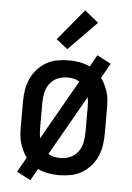

<svg xmlns="http://www.w3.org/2000/svg" viewBox="-56 -808 612 893"><g transform="rotate(5 250.0 -361.5)"><path d="M120 43 55 9 94 -60Q83 -75 75 -92Q67 -109 62 -126.5Q57 -144 55.5 -162.5Q54 -181 54 -200V-320Q54 -347 58.5 -374Q63 -401 74 -425.5Q85 -450 103.5 -470.5Q122 -491 145.5 -504.5Q169 -518 196 -523Q223 -528 250 -528Q275 -528 300.5 -523.5Q326 -519 349 -508L380 -563L445 -529L406 -460Q417 -445 425 -428Q433 -411 438 -393.5Q443 -376 444.5 -357.5Q446 -339 446 -320V-200Q446 -173 441.5 -146Q437 -119 426 -94.5Q415 -70 396.5 -49.5Q378 -29 354.5 -15.5Q331 -2 304 3Q277 8 250 8Q225 8 199.5 3.5Q174 -1 151 -12ZM148 -155 307 -434Q294 -442 279.5 -445Q265 -448 250 -448Q226 -448 204 -438.5Q182 -429 168 -410Q154 -391 149 -367.5Q144 -344 144 -320V-200Q144 -189 145 -177.5Q146 -166 148 -155ZM250 -72Q274 -72 296 -81.5Q318 -91 332 -110Q346 -129 351 -152.5Q356 -176 356 -200V-320Q356 -331 355 -342.5Q354 -354 352 -365L193 -86Q206 -78 220.5 -75Q235 -72 250 -72ZM238 -579 185 -621 305 -766 370 -714Z"/></g></svg>

Font: Iosevka Term Curly Medium
Style: Regular
Weight: 500
Designer: Belleve Invis
Foundry: Belleve Invis
Version: Version 32.3.0